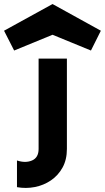

<svg xmlns="http://www.w3.org/2000/svg" viewBox="-146 -762 519 950"><path d="M-62 164V32Q-20 46 12.5 32Q45 18 45 -25V-472H185V-25Q185 28 163.5 67Q142 106 106 130.5Q70 155 26 163.5Q-18 172 -62 164ZM114 -742 353 -610 304 -512 114 -590 -76 -512 -126 -610Z"/></svg>

Font: Lil Grotesk Black
Style: Regular
Weight: 900
Designer: Bastien Sozeau
Foundry: NBR — Bastien Sozeau
Version: Version 3.003; ttfautohint (v1.8.4.7-5d5b);gftools[0.9.33]